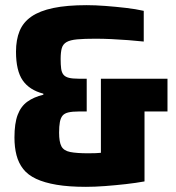

<svg xmlns="http://www.w3.org/2000/svg" viewBox="-20 -716 683 744"><path d="M313 8Q247 8 199.5 0Q152 -8 120 -23Q88 -38 70 -61Q52 -84 44 -114.5Q36 -145 36 -183Q36 -238 48.5 -271Q61 -304 86 -322Q111 -340 148 -349V-353Q94 -367 68 -404.5Q42 -442 42 -516Q42 -562 56 -596Q70 -630 102 -652Q134 -674 186.5 -685Q239 -696 316 -696Q349 -696 388.5 -693Q428 -690 467 -685.5Q506 -681 537 -674V-555Q509 -558 476.5 -560.5Q444 -563 411.5 -564.5Q379 -566 350 -566Q306 -566 279 -563.5Q252 -561 238 -553Q224 -545 219.5 -529.5Q215 -514 215 -487Q215 -465 217 -450Q219 -435 226 -426.5Q233 -418 247 -414.5Q261 -411 285 -411H316V-284H285Q261 -284 245.5 -280.5Q230 -277 222.5 -268Q215 -259 212 -243Q209 -227 209 -202Q209 -166 218 -149Q227 -132 252 -127Q277 -122 322 -122Q337 -122 351 -122.5Q365 -123 379.5 -124.5Q394 -126 409 -129L371 -77V-411H629V-284H540V-13Q507 -7 467 -2.5Q427 2 387 5Q347 8 313 8Z"/></svg>

Font: Saira SemiCondensed ExtraBold
Style: Regular
Weight: 800
Width: 4
Designer: Hector Gatti with collaboration of the Omnibus-Type team
Foundry: Omnibus-Type
Version: Version 1.101